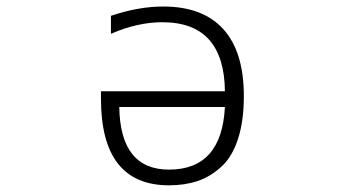

<svg xmlns="http://www.w3.org/2000/svg" viewBox="-20 -553 1040 584"><path d="M664.1 -227.5H342.8Q345.7 -37.1 494.1 -37.1Q654.3 -37.1 664.1 -227.5ZM664.1 -275.4Q663.1 -379.9 615.7 -432.6Q568.4 -485.4 473.6 -485.4Q398.4 -485.4 317.4 -450.2V-504.9Q401.4 -533.2 476.6 -533.2Q596.7 -533.2 659.2 -464.4Q721.7 -395.5 721.7 -260.7Q721.7 -185.5 704.1 -130.9Q686.5 -76.2 653.3 -45.9Q620.1 -15.6 581.1 -2.4Q542 10.7 494.1 10.7Q287.1 10.7 287.1 -252.9V-275.4Z"/></svg>

Font: GenEi Gothic M Light
Style: Regular
Weight: 300
Designer: o_tamon (Modified); [Source Han Sans]
Ryoko NISHIZUKA  (kana & ideographs); Paul D. Hunt (Latin, Greek & Cyrillic); Wenl
Version: Version 1.1a;Original Version 1.004